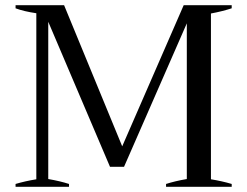

<svg xmlns="http://www.w3.org/2000/svg" viewBox="-20 -720 953 740"><path d="M40 -11Q77 -22 120 -29V-669Q72 -676 40 -688V-700H227L451 -156L688 -700H873V-688Q836 -676 793 -668V-29Q836 -22 873 -11V0H620V-11Q654 -22 700 -30V-630L458 -77H404L166 -636V-30Q212 -22 246 -11V0H40Z"/></svg>

Font: Trirong
Style: Regular
Weight: 400
Designer: Katatrad Team
Foundry: CadsonDemak
Version: Version 1.001